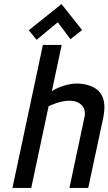

<svg xmlns="http://www.w3.org/2000/svg" viewBox="-20 -920 531 940"><path d="M382 -773 281 -900 121 -772 159 -725 263 -811 325 -728ZM234 -474 282 -700H190L41 0H133L218 -400Q238 -409 255.5 -415Q273 -421 289 -424Q305 -427 320 -427Q339 -427 354 -421.5Q369 -416 379.5 -405.5Q390 -395 394 -379.5Q398 -364 393 -344L320 0H412L486 -346Q493 -383 490.5 -410Q488 -437 476.5 -456.5Q465 -476 446.5 -487.5Q428 -499 404.5 -505Q381 -511 354 -511Q333 -511 310.5 -505.5Q288 -500 268 -491.5Q248 -483 234 -474Z"/></svg>

Font: Advent Pro SemiBold
Style: Italic
Weight: 600
Italic angle: -12°
Version: Version 3.000